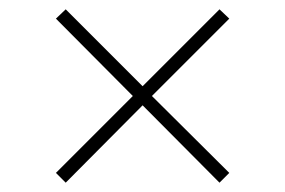

<svg xmlns="http://www.w3.org/2000/svg" viewBox="-20 -543 612 412"><path d="M121 -151 100 -172 265 -337 100 -503 121 -523 286 -358 451 -523 472 -503 306 -337 472 -172 451 -151 286 -317Z"/></svg>

Font: Prodigy Sans ExtraLight
Style: Regular
Weight: 200
Designer: Wei Huang
Foundry: Wei Huang
Version: Version 1.003; ttfautohint (v1.8.3)